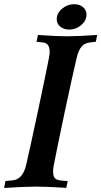

<svg xmlns="http://www.w3.org/2000/svg" viewBox="-33 -902 487 923"><path d="M-13.2 1.5 -6.8 -31.7 29.3 -35.2Q76.7 -41 92.8 -109.4Q111.3 -189 149.4 -367.9Q187.5 -546.9 203.1 -627.4Q205.6 -640.6 205.6 -653.8Q205.6 -694.3 173.8 -697.8L142.6 -701.2L149.4 -733.9Q242.7 -727.5 288.6 -727.5Q338.9 -727.5 434.1 -733.9L427.7 -701.2L398.4 -697.8Q373.5 -694.8 358.6 -677.2Q343.8 -659.7 335.4 -623Q316.4 -543.5 278.3 -364.3Q240.2 -185.1 225.1 -105Q222.2 -90.8 222.2 -78.1Q222.2 -71.3 223.1 -65.7Q224.1 -60.1 224.9 -55.9Q225.6 -51.8 229 -48.3Q232.4 -44.9 233.9 -42.7Q235.4 -40.5 240.7 -38.8Q246.1 -37.1 248 -36.1Q250 -35.2 257.8 -34.4Q265.6 -33.7 267.8 -33.4Q270 -33.2 279.8 -32.5Q289.6 -31.7 292.5 -31.7L285.6 1Q190.9 -4.9 139.2 -4.9Q90.3 -4.9 -13.2 1.5ZM322.8 -881.8Q349.6 -881.8 366.2 -867.7Q382.8 -853.5 382.8 -831.5Q382.8 -803.2 357.7 -781.5Q332.5 -759.8 300.8 -759.8Q273.9 -759.8 256.8 -773.9Q239.7 -788.1 239.7 -810.1Q239.7 -838.4 265.4 -860.1Q291 -881.8 322.8 -881.8Z"/></svg>

Font: Flanker
Style: Bold Italic
Weight: 700
Italic angle: -12°
Designer: Flanker
Version: Version 2.000